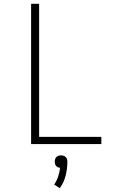

<svg xmlns="http://www.w3.org/2000/svg" viewBox="-20 -755 640 1006"><path d="M143 0V-735H185V-38H511V0ZM293 231 264 212Q277 193 284.5 170.5Q292 148 295 124Q289 124 283.5 121.5Q278 119 274 114.5Q270 110 268.5 104Q267 98 267 92Q267 85 269 78.5Q271 72 276 67.5Q281 63 287 61Q293 59 300 59Q307 59 313 61Q319 63 324 67.5Q329 72 331 78.5Q333 85 333 92Q333 129 324 165Q315 201 293 231Z"/></svg>

Font: Iosevka Extralight Extended
Style: Regular
Weight: 200
Width: 7
Monospace: yes
Designer: Belleve Invis
Foundry: Belleve Invis
Version: Version 32.5.0; ttfautohint (v1.8.4)